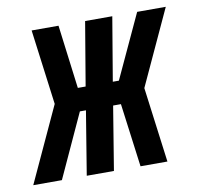

<svg xmlns="http://www.w3.org/2000/svg" viewBox="-102 -587 678 654"><g transform="rotate(-10 237.0 -260.0)"><path d="M-38 0 82 -260 48 -520H141L169 -300H196L233 -520H327L290 -300H311L413 -520H512L392 -260L426 0H333L304 -220H277L241 0H147L183 -220H162L61 0Z"/></g></svg>

Font: Iosevka Term Curly
Style: Bold Italic
Weight: 700
Italic angle: -9°
Designer: Belleve Invis
Foundry: Belleve Invis
Version: Version 32.3.0